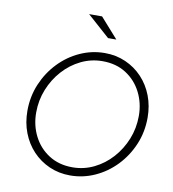

<svg xmlns="http://www.w3.org/2000/svg" viewBox="-97 -999 988 1095"><g transform="rotate(10 396.5 -451.5)"><path d="M382 11Q317 11 261.5 -13.5Q206 -38 165 -81.5Q124 -125 101.5 -183.5Q79 -242 79 -310Q79 -393 109.5 -465.5Q140 -538 193 -593.5Q246 -649 314.5 -680Q383 -711 458 -711Q523 -711 578.5 -686.5Q634 -662 675 -618.5Q716 -575 738.5 -516.5Q761 -458 761 -390Q761 -307 730.5 -234.5Q700 -162 647 -106.5Q594 -51 525.5 -20Q457 11 382 11ZM387 -37Q453 -37 511.5 -65.5Q570 -94 614.5 -143.5Q659 -193 684.5 -256.5Q710 -320 710 -391Q710 -465 678.5 -527Q647 -589 589.5 -626Q532 -663 453 -663Q387 -663 328.5 -634.5Q270 -606 225.5 -556.5Q181 -507 155.5 -443.5Q130 -380 130 -309Q130 -235 161.5 -173Q193 -111 251 -74Q309 -37 387 -37ZM460 -798 330 -914H405L508 -798Z"/></g></svg>

Font: Red Hat Text
Style: Italic
Weight: 300
Italic angle: -12°
Designer: Pentagram, MCKL
Foundry: Pentagram, MCKL
Version: Version 1.023